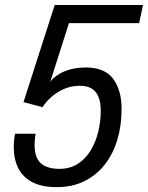

<svg xmlns="http://www.w3.org/2000/svg" viewBox="-20 -758 608 788"><path d="M551 -663H263L185.5 -420Q188 -426 198.2 -436Q208.5 -446 226.8 -456.5Q245 -467 271.5 -474Q298 -481 333 -481Q409 -481 444 -435Q479 -389 479 -310.5Q479 -243.5 461.8 -185.2Q444.5 -127 410.5 -83.2Q376.5 -39.5 327 -14.8Q277.5 10 213 10Q151.5 10 112.5 -10.5Q73.5 -31 55 -67.8Q36.5 -104.5 36.5 -152.5Q36.5 -172 38.5 -188.5Q40.5 -205 41.5 -209H126Q125 -202.5 123.5 -188.8Q122 -175 122 -162.5Q122 -111 147.5 -88Q173 -65 224 -65Q267 -65 298.8 -85.2Q330.5 -105.5 351.5 -139.8Q372.5 -174 383 -216.5Q393.5 -259 393.5 -303.5Q393.5 -354 372.8 -380Q352 -406 307.5 -406Q271 -406 240.2 -391.8Q209.5 -377.5 187.5 -357Q165.5 -336.5 154.5 -318L76.5 -339L204.5 -737.5H567Z"/></svg>

Font: Epilogue
Style: Italic
Weight: 400
Italic angle: -12°
Designer: Tyler Finck
Foundry: Etcetera Type Co
Version: Version 2.112